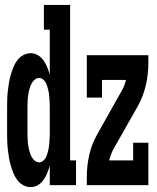

<svg xmlns="http://www.w3.org/2000/svg" viewBox="-20 -755 640 783"><path d="M105 8Q89 8 74.5 0Q60 -8 50 -21.5Q40 -35 34 -50.5Q28 -66 23.5 -81.5Q19 -97 16.5 -113Q14 -129 12 -145Q10 -161 9.5 -177.5Q9 -194 9 -210V-320Q9 -336 9.5 -352.5Q10 -369 12 -385Q14 -401 16.5 -417Q19 -433 23.5 -448.5Q28 -464 34 -479.5Q40 -495 50 -508.5Q60 -522 74.5 -530Q89 -538 105 -538Q121 -538 134.5 -530Q148 -522 157.5 -508.5Q167 -495 173 -480Q179 -465 183 -450V-634H159V-735H266V-101H290V0H183V-80Q179 -65 173 -50Q167 -35 157.5 -21.5Q148 -8 134.5 0Q121 8 105 8ZM140 -93Q148 -93 155 -98.5Q162 -104 166 -111Q170 -118 172.5 -126.5Q175 -135 177 -143Q179 -151 180 -159.5Q181 -168 181.5 -176.5Q182 -185 182.5 -193.5Q183 -202 183 -210V-320Q183 -328 182.5 -336.5Q182 -345 181.5 -353.5Q181 -362 180 -370.5Q179 -379 177 -387Q175 -395 172.5 -403.5Q170 -412 166 -419Q162 -426 155 -431.5Q148 -437 140 -437Q131 -437 124 -432Q117 -427 112 -419.5Q107 -412 104 -404Q101 -396 99 -388Q97 -380 95.5 -371.5Q94 -363 93.5 -354.5Q93 -346 92.5 -337.5Q92 -329 92 -320V-210Q92 -201 92.5 -192.5Q93 -184 93.5 -175.5Q94 -167 95.5 -158.5Q97 -150 99 -142Q101 -134 104 -126Q107 -118 112 -110.5Q117 -103 124 -98Q131 -93 140 -93ZM334 0V-33Q334 -79 344 -123.5Q354 -168 377 -208L427 -297L477 -386Q483 -396 487 -407Q491 -418 494 -429H396V-357H334V-530H585V-497Q585 -451 574.5 -406.5Q564 -362 542 -322L441 -144Q436 -134 432 -123Q428 -112 425 -101H523V-173H585V0Z"/></svg>

Font: Iosevka Curly Slab Extended
Style: Bold
Weight: 700
Width: 7
Monospace: yes
Designer: Belleve Invis
Foundry: Belleve Invis
Version: Version 11.1.0; ttfautohint (v1.8.3)